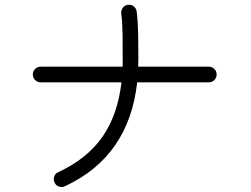

<svg xmlns="http://www.w3.org/2000/svg" viewBox="-20 -760 1040 795"><path d="M249 11Q237 17 224 12.5Q211 8 206 -4Q200 -16 204.5 -29Q209 -42 221 -47Q340 -102 403.5 -192.5Q467 -283 483 -419H148Q135 -419 125.5 -428.5Q116 -438 116 -451Q116 -465 125.5 -474.5Q135 -484 148 -484H488V-517Q488 -566 487.5 -616.5Q487 -667 482 -704Q481 -718 489 -728.5Q497 -739 510 -740Q523 -742 533.5 -734Q544 -726 546 -712Q551 -672 552 -619.5Q553 -567 553 -516Q553 -508 552.5 -500Q552 -492 552 -484H844Q858 -484 867.5 -474.5Q877 -465 877 -451Q877 -438 867.5 -428.5Q858 -419 844 -419H548Q514 -112 249 11Z"/></svg>

Font: Zen Maru Gothic
Style: Regular
Weight: 400
Designer: Yoshimichi Ohira
Foundry: Positype
Version: Version 1.002